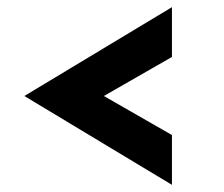

<svg xmlns="http://www.w3.org/2000/svg" viewBox="-20 -621 624 536"><path d="M460 -462 270 -353 460 -244V-105L48 -353L460 -601Z"/></svg>

Font: Tilda Sans Black
Style: Regular
Weight: 900
Designer: ParaType Ltd
Foundry: ParaType Ltd
Version: Version 1.009